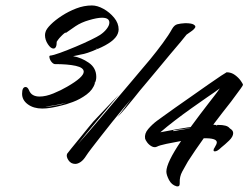

<svg xmlns="http://www.w3.org/2000/svg" viewBox="-20 -649 911 704"><path d="M135 -251Q103 -251 82 -266.5Q61 -282 61 -305Q61 -330 74 -330Q81 -330 86 -319Q91 -306 101 -300.5Q111 -295 125 -295Q148 -295 176 -306.5Q204 -318 226 -331Q287 -366 287 -386Q287 -401 258 -407.5Q229 -414 180 -414Q173 -416 167 -424.5Q161 -433 161 -443L163 -445Q175 -446 201 -455.5Q227 -465 258 -478Q289 -491 313.5 -503Q338 -515 347 -521Q362 -531 371.5 -543.5Q381 -556 381 -566Q381 -584 354 -584Q336 -584 306 -575Q278 -567 257 -553Q236 -539 221 -528L220 -530Q213 -525 209 -521Q205 -517 204 -516Q197 -509 193.5 -504Q190 -499 188 -496Q188 -471 176 -471Q166 -471 155.5 -487Q145 -503 145 -520Q145 -523 145.5 -526Q146 -529 147 -532Q150 -543 166 -559Q182 -575 206.5 -591Q231 -607 259.5 -618Q288 -629 317 -629Q337 -629 359.5 -616.5Q382 -604 398.5 -584Q415 -564 415 -541Q415 -534 412 -526Q401 -496 337 -469L335 -473H336H334L336 -469Q298 -452 276 -449L263 -446Q255 -444 248 -443Q278 -438 305.5 -419Q333 -400 333 -367Q333 -355 328 -345L326 -346V-345L328 -344Q321 -320 297.5 -302.5Q274 -285 247 -275Q220 -265 205 -262Q163 -251 135 -251ZM152 -258Q160 -258 174 -260.5Q188 -263 203 -266Q208 -268 213.5 -269.5Q219 -271 225 -273Q199 -266 178 -262.5Q157 -259 147 -258ZM256 -48Q240 -48 231 -61.5Q222 -75 226 -85Q227 -87 240.5 -103.5Q254 -120 272 -142Q290 -164 304.5 -182Q319 -200 322 -203Q334 -216 353.5 -236.5Q373 -257 391 -276Q409 -295 415 -301Q408 -292 387.5 -268Q367 -244 342.5 -214.5Q318 -185 296.5 -159Q275 -133 265 -120Q278 -134 303 -163Q328 -192 358 -227.5Q388 -263 417 -297Q446 -331 466.5 -355.5Q487 -380 493 -387Q508 -404 531 -432Q554 -460 576.5 -490.5Q599 -521 611 -543Q619 -557 630 -560Q641 -563 659 -564Q682 -564 690 -559Q698 -554 696 -549Q692 -541 679 -532.5Q666 -524 664 -522Q659 -515 642.5 -495.5Q626 -476 604 -450Q582 -424 560 -397Q538 -370 519.5 -348.5Q501 -327 493 -317Q488 -311 473 -292Q458 -273 440.5 -252.5Q423 -232 410 -219Q426 -239 433 -248.5Q440 -258 445.5 -265.5Q451 -273 461 -286Q450 -273 431.5 -251Q413 -229 391.5 -202Q370 -175 350 -149.5Q330 -124 315.5 -105Q301 -86 296 -78Q286 -62 275.5 -55Q265 -48 256 -48ZM627 34Q609 29 599.5 10.5Q590 -8 590 -20Q590 -52 644 -132Q616 -127 590 -121.5Q564 -116 555 -111Q546 -107 536 -112.5Q526 -118 519.5 -127Q513 -136 512 -141Q509 -159 523.5 -176Q538 -193 555.5 -206Q573 -219 579 -223Q595 -235 623 -254.5Q651 -274 683 -296.5Q715 -319 743.5 -339Q772 -359 791 -371.5Q810 -384 811 -384Q828 -384 841.5 -374Q855 -364 863 -352.5Q871 -341 871 -338Q871 -336 862 -323.5Q853 -311 827 -276Q813 -258 796 -236.5Q779 -215 762 -192Q765 -191 768 -191Q771 -191 774 -191V-188Q775 -188 776 -188V-191H780Q812 -191 821 -180L823 -178Q835 -171 835 -161Q835 -148 820 -133.5Q805 -119 791 -108Q777 -94 768 -94Q763 -94 763 -98Q763 -103 767 -108Q775 -121 775 -127Q775 -143 727 -142Q711 -120 696.5 -98.5Q682 -77 669 -57Q658 -38 648 -19.5Q638 -1 639 21V23Q639 33 634 34Q629 35 627 34ZM739 -292Q713 -274 682 -252Q651 -230 621 -207Q591 -184 568 -164L627 -175Q641 -177 654.5 -179.5Q668 -182 679 -183Q696 -206 712 -227.5Q728 -249 743 -268Q756 -285 767 -299Q778 -313 786 -325Q778 -319 766 -310.5Q754 -302 739 -292ZM616 -168Q624 -170 640 -172.5Q656 -175 675 -178L676 -179L615 -171Z"/></svg>

Font: Smooch
Style: Regular
Weight: 400
Designer: Robert E. Leuschke
Foundry: Robert E. Leuschke
Version: Version 1.010; ttfautohint (v1.8.3)